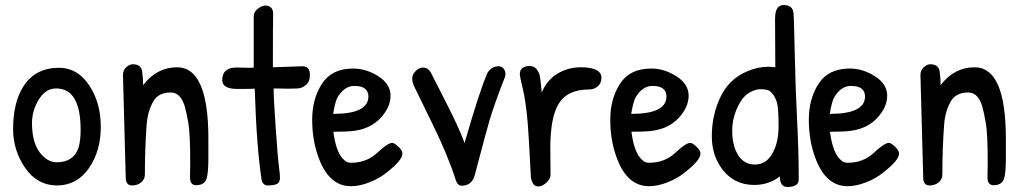

<svg xmlns="http://www.w3.org/2000/svg" viewBox="-20 -735 4060 762"><path d="M215 -466Q287 -466 333.5 -397Q380 -328 380 -231.5Q380 -135 332.5 -67Q285 1 206.5 1Q128 1 80 -68.5Q32 -138 32 -223Q32 -332 76 -397Q123 -466 215 -466ZM203 -384Q161 -384 134 -340Q107 -296 107 -247Q107 -171 137 -131Q167 -91 205 -91Q273 -91 292 -150Q300 -178 300 -220Q300 -384 203 -384Z M479 -31 468 -437Q468 -456 481 -468Q494 -480 507 -480Q539 -480 544 -453Q548 -426 548 -397Q602 -468 683 -468Q807 -468 807 -185Q807 -159 807 -106.5Q807 -54 801 -30Q794 0 758 0Q734 0 734 -32L735 -88Q735 -204 727.5 -246.5Q720 -289 713 -314Q696 -368 658 -368Q608 -368 588 -332Q566 -293 562 -240Q555 -147 555 -43Q555 -23 540 -11Q525 1 504 1Q479 1 479 -31Z M918 -467 968 -466Q985 -466 987 -467V-672Q988 -689 1004 -701Q1020 -713 1034 -713Q1048 -713 1056.5 -704Q1065 -695 1064 -676Q1063 -657 1063 -468L1180 -472Q1210 -472 1210 -437Q1210 -411 1194.5 -398Q1179 -385 1161.5 -384Q1144 -383 1127 -383L1066 -384Q1066 -343 1074.5 -222Q1083 -101 1088 -65.5Q1093 -30 1090 -19.5Q1087 -9 1079 -5Q1066 1 1044 1Q1022 1 1018 -23Q998 -154 991 -383Q982 -382 922 -382Q862 -382 862 -417Q862 -467 918 -467Z M1381 -463Q1434 -463 1482 -432Q1530 -401 1530 -355.5Q1530 -310 1491 -267.5Q1452 -225 1387 -216Q1359 -212 1303 -212Q1314 -127 1346 -100Q1356 -89 1373 -89Q1435 -89 1477 -128.5Q1519 -168 1537 -168Q1545 -168 1561 -153Q1577 -138 1577 -125Q1577 -99 1514 -50Q1486 -27 1446.5 -11.5Q1407 4 1373 4Q1286 4 1245 -108Q1219 -177 1219 -260Q1219 -343 1258 -403Q1297 -463 1381 -463ZM1386 -394Q1348 -394 1321 -351Q1311 -336 1302 -283Q1442 -283 1442 -352Q1442 -394 1386 -394Z M1958 -472Q1972 -472 1979 -462.5Q1986 -453 1986 -442L1985 -432Q1943 -325 1923 -258Q1910 -211 1903.5 -188Q1897 -165 1882 -107Q1867 -49 1862 -32Q1848 2 1813 2Q1796 2 1789 -20Q1757 -120 1695 -246Q1633 -372 1624.5 -390.5Q1616 -409 1616 -424Q1616 -439 1629.5 -453Q1643 -467 1660 -467Q1677 -467 1689 -449Q1700 -427 1751.5 -326Q1803 -225 1824 -167Q1825 -173 1831 -192Q1882 -369 1914 -445Q1931 -472 1958 -472Z M2164 -146 2165 -43Q2165 -25 2148.5 -10Q2132 5 2116 5Q2093 5 2087 -31Q2086 -39 2079 -177.5Q2072 -316 2052 -395Q2043 -433 2043 -440Q2043 -473 2083 -473Q2100 -473 2110 -460Q2120 -447 2122.5 -433.5Q2125 -420 2127 -397Q2129 -374 2130 -368Q2151 -418 2193 -443Q2235 -468 2285 -468Q2367 -468 2367 -426Q2367 -405 2352.5 -392.5Q2338 -380 2319 -380Q2234 -380 2199 -326Q2164 -272 2164 -146Z M2564 -463Q2617 -463 2665 -432Q2713 -401 2713 -355.5Q2713 -310 2674 -267.5Q2635 -225 2570 -216Q2542 -212 2486 -212Q2497 -127 2529 -100Q2539 -89 2556 -89Q2618 -89 2660 -128.5Q2702 -168 2720 -168Q2728 -168 2744 -153Q2760 -138 2760 -125Q2760 -99 2697 -50Q2669 -27 2629.5 -11.5Q2590 4 2556 4Q2469 4 2428 -108Q2402 -177 2402 -260Q2402 -343 2441 -403Q2480 -463 2564 -463ZM2569 -394Q2531 -394 2504 -351Q2494 -336 2485 -283Q2625 -283 2625 -352Q2625 -394 2569 -394Z M3057 -468 3056 -661Q3056 -715 3090.5 -715Q3125 -715 3129 -685Q3131 -672 3134 -528Q3137 -384 3143.5 -258Q3150 -132 3150 -23Q3150 7 3105 7Q3075 7 3075 -35Q3032 -1 2973 -1Q2898 -1 2851.5 -57Q2805 -113 2805 -195Q2805 -277 2838.5 -348.5Q2872 -420 2943 -451Q2987 -470 3028 -470Q3043 -470 3057 -468ZM2918 -330Q2886 -276 2886 -216.5Q2886 -157 2909.5 -119.5Q2933 -82 2976.5 -82Q3020 -82 3045 -125Q3070 -168 3070 -235Q3070 -310 3062.5 -331.5Q3055 -353 3045 -364.5Q3035 -376 3023.5 -378.5Q3012 -381 2996 -381Q2980 -381 2957 -369Q2934 -357 2918 -330Z M3352 -463Q3405 -463 3453 -432Q3501 -401 3501 -355.5Q3501 -310 3462 -267.5Q3423 -225 3358 -216Q3330 -212 3274 -212Q3285 -127 3317 -100Q3327 -89 3344 -89Q3406 -89 3448 -128.5Q3490 -168 3508 -168Q3516 -168 3532 -153Q3548 -138 3548 -125Q3548 -99 3485 -50Q3457 -27 3417.5 -11.5Q3378 4 3344 4Q3257 4 3216 -108Q3190 -177 3190 -260Q3190 -343 3229 -403Q3268 -463 3352 -463ZM3357 -394Q3319 -394 3292 -351Q3282 -336 3273 -283Q3413 -283 3413 -352Q3413 -394 3357 -394Z M3644 -31 3633 -437Q3633 -456 3646 -468Q3659 -480 3672 -480Q3704 -480 3709 -453Q3713 -426 3713 -397Q3767 -468 3848 -468Q3972 -468 3972 -185Q3972 -159 3972 -106.5Q3972 -54 3966 -30Q3959 0 3923 0Q3899 0 3899 -32L3900 -88Q3900 -204 3892.5 -246.5Q3885 -289 3878 -314Q3861 -368 3823 -368Q3773 -368 3753 -332Q3731 -293 3727 -240Q3720 -147 3720 -43Q3720 -23 3705 -11Q3690 1 3669 1Q3644 1 3644 -31Z"/></svg>

Font: Patrick Hand
Style: Regular
Weight: 400
Designer: Patrick Wagesreiter
Foundry: Patrick Wagesreiter
Version: Version 1.003;PS 001.003;hotconv 1.0.70;makeotf.lib2.5.58329